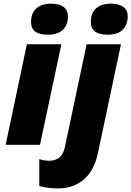

<svg xmlns="http://www.w3.org/2000/svg" viewBox="-20 -797 723 1057"><path d="M297.4 240.2Q243.7 240.2 196.3 227.1V79.1Q223.6 87.9 251 87.9Q320.3 87.9 336.4 16.1L457 -553.2H646L519 45.9Q499.5 140.1 442.4 190.2Q385.3 240.2 297.4 240.2ZM480 -674.8Q480 -725.1 509 -751Q538.1 -776.9 590.3 -776.9Q634.8 -776.9 658.9 -759Q683.1 -741.2 683.1 -708Q683.1 -662.1 656.2 -634Q629.4 -606 573.2 -606Q480 -606 480 -674.8ZM200.2 0H11.2L127.9 -553.2H317.9ZM150.9 -674.8Q150.9 -725.1 179.9 -751Q209 -776.9 261.2 -776.9Q305.7 -776.9 329.8 -759Q354 -741.2 354 -708Q354 -659.2 325.7 -632.6Q297.4 -606 244.1 -606Q150.9 -606 150.9 -674.8Z"/></svg>

Font: Open Sans Extrabold
Style: Italic
Weight: 800
Italic angle: -12°
Foundry: Ascender Corporation
Version: Version 1.10